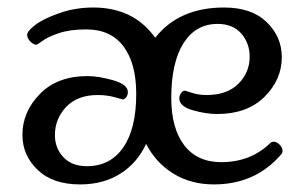

<svg xmlns="http://www.w3.org/2000/svg" viewBox="-20 -481 824 514"><path d="M371.1 -95.7Q397.5 -44.9 444.3 -16.1Q491.2 12.7 552.7 12.7Q664.1 12.7 733.4 -68.4Q736.3 -71.3 736.3 -77.1Q736.3 -85.9 728.5 -93.8Q720.7 -101.6 712.9 -101.6Q707 -101.6 704.1 -98.6Q651.4 -46.9 572.3 -46.9Q507.8 -46.9 473.1 -92.3Q438.5 -137.7 438.5 -218.8Q438.5 -313.5 471.2 -365.2Q503.9 -417 562.5 -417Q603.5 -417 626 -391.1Q648.4 -365.2 648.4 -329.1Q648.4 -287.1 618.2 -256.8Q587.9 -226.6 533.2 -226.6Q511.7 -226.6 494.1 -232.4Q476.6 -238.3 474.6 -238.3Q469.7 -238.3 464.8 -231.9Q460 -225.6 460 -217.8Q460 -196.3 495.6 -186Q531.2 -175.8 561.5 -175.8Q641.6 -175.8 688 -221.7Q734.4 -267.6 734.4 -328.1Q734.4 -382.8 693.8 -421.9Q653.3 -460.9 580.1 -460.9Q459 -460.9 395.5 -379.9Q337.9 -460.9 229.5 -460.9Q181.6 -460.9 138.7 -445.8Q95.7 -430.7 74.2 -414.1Q52.7 -397.5 52.7 -387.7Q52.7 -378.9 61 -370.1Q69.3 -361.3 77.1 -361.3Q80.1 -361.3 93.8 -371.6Q107.4 -381.8 137.2 -392.1Q167 -402.3 210.9 -402.3Q276.4 -402.3 310.5 -356.9Q344.7 -311.5 344.7 -229.5Q344.7 -136.7 310.1 -86.4Q275.4 -36.1 212.9 -36.1Q171.9 -36.1 149.4 -60.5Q127 -85 127 -119.1Q127 -163.1 157.2 -194.8Q187.5 -226.6 241.2 -226.6Q266.6 -226.6 287.1 -220.7Q307.6 -214.8 308.6 -214.8Q313.5 -214.8 317.9 -220.7Q322.3 -226.6 322.3 -234.4Q322.3 -254.9 283.2 -266.1Q244.1 -277.3 213.9 -277.3Q133.8 -277.3 86.9 -229.5Q40 -181.6 40 -120.1Q40 -65.4 80.6 -26.4Q121.1 12.7 194.3 12.7Q256.8 12.7 302.2 -16.1Q347.7 -44.9 371.1 -95.7Z"/></svg>

Font: Kurale
Style: Regular
Weight: 400
Version: 1.0; ttfautohint (v1.3)